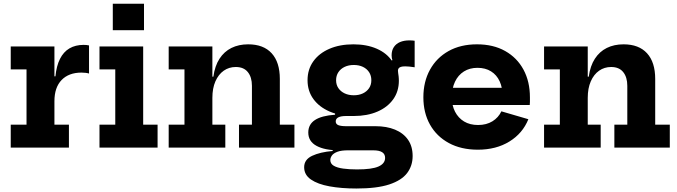

<svg xmlns="http://www.w3.org/2000/svg" viewBox="-20 -804 3686 1046"><path d="M276.5 -125H355.5V0H38.5V-125H124.5V-426H38.5V-551H276.5ZM465 -403.5Q456.5 -406 446.2 -407.2Q436 -408.5 424 -408.5Q354.5 -408.5 315.5 -368Q276.5 -327.5 276.5 -252.5L250 -388H282Q287.5 -445 306.8 -483.2Q326 -521.5 358.5 -540.5Q391 -559.5 435.5 -559.5Q444 -559.5 451.2 -558.8Q458.5 -558 465 -556.5Z M760 -125H838.5V0H522V-125H608V-426H522V-551H760ZM594.5 -783.5H764.5V-639.5H594.5Z M1137 -125H1207.5V0H899V-125H985V-426H899V-551H1137ZM1352.5 -125V-336.5Q1352.5 -383.5 1330.2 -411.2Q1308 -439 1264.5 -439Q1227.5 -439 1198.8 -418.8Q1170 -398.5 1153.5 -360.8Q1137 -323 1137 -271L1110.5 -386.5H1142.5Q1150.5 -445 1175.8 -484Q1201 -523 1240.8 -542.8Q1280.5 -562.5 1332 -562.5Q1415.5 -562.5 1460 -513.8Q1504.5 -465 1504.5 -374V-125H1584V0H1282V-125Z M1921.5 223Q1839.5 223 1775.2 211.2Q1711 199.5 1674 174Q1637 148.5 1637 107Q1637 65.5 1680.2 45Q1723.5 24.5 1792.5 18.5V4L1880 15Q1839.5 14.5 1817.8 23Q1796 31.5 1787.8 43.8Q1779.5 56 1779.5 67.5Q1779.5 88 1798.2 99Q1817 110 1850 114.5Q1883 119 1925.5 119Q2006.5 119 2042.2 103Q2078 87 2078 56Q2078 15 2014 15H1827.5Q1750 15 1704.8 -9.2Q1659.5 -33.5 1659.5 -82Q1659.5 -126.5 1696 -150.2Q1732.5 -174 1805.5 -179V-201L1907 -172H1865.5Q1838 -172 1823.5 -164.8Q1809 -157.5 1809 -142.5Q1809 -128 1823.2 -122.2Q1837.5 -116.5 1866 -116.5H2025.5Q2086.5 -116.5 2132 -97.8Q2177.5 -79 2202.8 -42.8Q2228 -6.5 2228 46Q2228 99 2198 138.8Q2168 178.5 2100.8 200.8Q2033.5 223 1921.5 223ZM1907 -172Q1833 -172 1776.2 -196.2Q1719.5 -220.5 1687.5 -264.2Q1655.5 -308 1655.5 -367Q1655.5 -426 1687 -470Q1718.5 -514 1774.8 -538.2Q1831 -562.5 1905.5 -562.5Q1978 -562.5 2032.8 -538.5Q2087.5 -514.5 2116.5 -470.5Q2135 -447 2144 -420.8Q2153 -394.5 2153 -364.5Q2153 -306 2122 -262.8Q2091 -219.5 2035.8 -195.8Q1980.5 -172 1907 -172ZM1907.5 -285Q1935.5 -285 1957 -295.2Q1978.5 -305.5 1990.8 -323.8Q2003 -342 2003 -367Q2003 -392 1990.8 -410.8Q1978.5 -429.5 1957 -439.8Q1935.5 -450 1907.5 -450Q1879.5 -450 1857.8 -439.8Q1836 -429.5 1823.5 -410.8Q1811 -392 1811 -367Q1811 -342 1823.5 -323.8Q1836 -305.5 1857.8 -295.2Q1879.5 -285 1907.5 -285ZM2153 -364.5 2118 -423.5 2091 -464 2118 -476.5Q2115.5 -482.5 2114.5 -489.2Q2113.5 -496 2113.5 -502.5Q2113.5 -529 2125.5 -547.2Q2137.5 -565.5 2159.2 -574.8Q2181 -584 2210 -584Q2218.5 -584 2225.8 -583.5Q2233 -583 2239 -582V-437.5Q2224 -440 2210.5 -441.2Q2197 -442.5 2187.5 -442.5Q2173 -442.5 2164.2 -439.8Q2155.5 -437 2151.8 -431.8Q2148 -426.5 2148 -419Q2148 -413.5 2149.2 -405.8Q2150.5 -398 2151.8 -387.2Q2153 -376.5 2153 -364.5Z M2583.5 11.5Q2492 11.5 2425.2 -24.8Q2358.5 -61 2322.5 -125.2Q2286.5 -189.5 2286.5 -274Q2286.5 -359 2322.5 -424.2Q2358.5 -489.5 2424 -526Q2489.5 -562.5 2578.5 -562.5Q2667.5 -562.5 2732.2 -526Q2797 -489.5 2832 -424.5Q2867 -359.5 2867 -273.5Q2867 -259.5 2867 -249.5Q2867 -239.5 2866 -232H2716Q2717.5 -243 2717.8 -254.5Q2718 -266 2718 -280.5Q2718 -326.5 2702 -361.2Q2686 -396 2655.2 -415.2Q2624.5 -434.5 2581 -434.5Q2539 -434.5 2507.5 -414.8Q2476 -395 2458.8 -358.8Q2441.5 -322.5 2441.5 -274Q2441.5 -229.5 2459 -195.5Q2476.5 -161.5 2508.2 -142.2Q2540 -123 2584.5 -123Q2630 -123 2662.8 -143.2Q2695.5 -163.5 2711.5 -197.5L2858.5 -154.5Q2827.5 -77.5 2755.2 -33Q2683 11.5 2583.5 11.5ZM2383 -232V-325.5H2776.5L2793 -232Z M3182 -125H3252.5V0H2944V-125H3030V-426H2944V-551H3182ZM3397.5 -125V-336.5Q3397.5 -383.5 3375.2 -411.2Q3353 -439 3309.5 -439Q3272.5 -439 3243.8 -418.8Q3215 -398.5 3198.5 -360.8Q3182 -323 3182 -271L3155.5 -386.5H3187.5Q3195.5 -445 3220.8 -484Q3246 -523 3285.8 -542.8Q3325.5 -562.5 3377 -562.5Q3460.5 -562.5 3505 -513.8Q3549.5 -465 3549.5 -374V-125H3629V0H3327V-125Z"/></svg>

Font: Hepta Slab ExtraLight
Style: Bold
Weight: 700
Version: Version 1.102